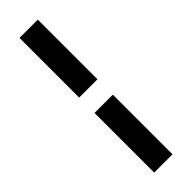

<svg xmlns="http://www.w3.org/2000/svg" viewBox="-295 -784 883 883"><g transform="rotate(-45 146.5 -342.0)"><path d="M87 -392H206V-780H87ZM87 96H206V-292H87Z"/></g></svg>

Font: Uncut Sans Semibold
Style: Regular
Weight: 600
Designer: Kasper Nordkvist
Foundry: UNCUT.wtf
Version: Version 1.304;Glyphs 3.2 (3246)